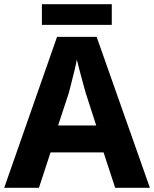

<svg xmlns="http://www.w3.org/2000/svg" viewBox="-20 -892 732 912"><path d="M0 0 251 -717H439L692 0H527L472 -168H220L165 0ZM256 -296H437L387 -451Q383 -466 374.5 -496Q366 -526 358 -557.5Q350 -589 345 -609Q341 -586 333.5 -556Q326 -526 319 -498Q312 -470 307 -451ZM511 -872V-774H179V-872Z"/></svg>

Font: Noto Sans Symbols
Style: Bold
Weight: 700
Version: Version 2.002